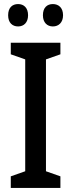

<svg xmlns="http://www.w3.org/2000/svg" viewBox="-20 -924 351 944"><path d="M20 -849C20 -812 41 -794 69 -794C97 -794 118 -813 118 -849C118 -886 97 -904 69 -904C41 -904 20 -887 20 -849ZM191 -849C191 -813 212 -794 240 -794C268 -794 290 -813 290 -849C290 -886 268 -904 240 -904C212 -904 191 -887 191 -849ZM277 0V-57L206 -82V-632L277 -657V-714H33V-657L104 -632V-82L33 -57V0Z"/></svg>

Font: Noto Sans Gurmukhi UI Condensed Medium
Style: Regular
Weight: 500
Width: 3
Designer: Jelle Bosma - Monotype Design Team
Foundry: Monotype Imaging Inc.
Version: Version 2.004